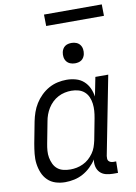

<svg xmlns="http://www.w3.org/2000/svg" viewBox="-100 -981 749 1057"><g transform="rotate(-10 275.0 -452.5)"><path d="M178 12Q150 12 124.5 4Q99 -4 80.5 -22Q62 -40 52 -64.5Q42 -89 38.5 -115.5Q35 -142 38 -170.5Q41 -199 46 -227L69 -347Q74 -372 82.5 -396.5Q91 -421 105 -443.5Q119 -466 139 -485.5Q159 -505 182.5 -518Q206 -531 231.5 -536.5Q257 -542 281 -542Q308 -542 333 -535Q358 -528 376.5 -511.5Q395 -495 405.5 -472.5Q416 -450 420 -424L441 -530H513L427 -90Q426 -82 426.5 -74.5Q427 -67 431.5 -62Q436 -57 443 -54.5Q450 -52 457 -52H473L472 12H444Q424 12 404.5 7Q385 2 372 -11.5Q359 -25 354.5 -44.5Q350 -64 354 -84Q340 -62 320 -43Q300 -24 277 -11.5Q254 1 228.5 6.5Q203 12 178 12ZM218 -52Q235 -52 253 -55.5Q271 -59 289 -67.5Q307 -76 321 -88.5Q335 -101 346.5 -117Q358 -133 364 -150.5Q370 -168 374 -186L397 -306Q401 -327 402.5 -347.5Q404 -368 401.5 -387.5Q399 -407 391.5 -424.5Q384 -442 370 -454.5Q356 -467 337 -472.5Q318 -478 297 -478Q279 -478 260 -474Q241 -470 223 -460.5Q205 -451 190.5 -437Q176 -423 165.5 -406Q155 -389 148.5 -371Q142 -353 139 -335L116 -215Q112 -195 110.5 -175Q109 -155 112.5 -136.5Q116 -118 124 -101Q132 -84 146 -72.5Q160 -61 179 -56.5Q198 -52 218 -52ZM344 -623Q330 -623 317.5 -628Q305 -633 297 -643.5Q289 -654 287 -668Q285 -682 288 -696Q290 -705 295 -713.5Q300 -722 308 -727.5Q316 -733 325.5 -735Q335 -737 344 -737Q358 -737 370.5 -732Q383 -727 391 -716.5Q399 -706 401 -692Q403 -678 400 -664Q398 -655 393 -646.5Q388 -638 380 -632.5Q372 -627 362.5 -625Q353 -623 344 -623ZM546 -853H223L222 -917H545Z"/></g></svg>

Font: Lode
Style: Italic
Weight: 400
Italic angle: -11°
Monospace: yes
Designer: Belleve Invis
Foundry: Belleve Invis
Version: Version 29.2.0; ttfautohint (v1.8.3)